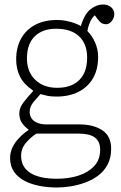

<svg xmlns="http://www.w3.org/2000/svg" viewBox="-20 -605 540 855"><path d="M233 230Q194 230 157 223Q120 216 90 200.5Q60 185 42.5 160Q25 135 25 99Q25 74 35 52.5Q45 31 63.5 11Q82 -9 107 -26V-28Q86 -44 76 -60.5Q66 -77 66 -100Q66 -125 84.5 -149Q103 -173 127 -199V-202Q87 -229 69.5 -263Q52 -297 52 -341Q52 -393 73.5 -432.5Q95 -472 136 -494Q177 -516 235 -516Q256 -516 275.5 -512Q295 -508 311.5 -502Q328 -496 340 -489Q357 -545 384.5 -565Q412 -585 437 -585Q455 -585 466.5 -578.5Q478 -572 483.5 -562.5Q489 -553 489 -543Q489 -525 477.5 -511Q466 -497 452 -497Q442 -497 433.5 -501.5Q425 -506 414 -521L402 -537Q389 -525 381 -507Q373 -489 369 -467Q391 -445 404 -414.5Q417 -384 417 -352Q417 -295 393.5 -255.5Q370 -216 328.5 -195.5Q287 -175 233 -175Q207 -175 192.5 -178Q178 -181 160 -186Q147 -172 129.5 -151Q112 -130 112 -106Q112 -92 119.5 -79.5Q127 -67 144 -59Q161 -51 187 -51H333Q396 -51 435.5 -25Q475 1 475 57Q475 98 459 128Q443 158 416.5 177.5Q390 197 358 208.5Q326 220 293.5 225Q261 230 233 230ZM234 191Q286 191 329.5 177Q373 163 399.5 134.5Q426 106 426 62Q426 25 402.5 7.5Q379 -10 331 -10H142Q117 6 95.5 31Q74 56 74 89Q74 139 115 165Q156 191 234 191ZM235 -214Q298 -214 333 -248.5Q368 -283 368 -349Q368 -409 332.5 -443Q297 -477 230 -477Q169 -477 134.5 -443Q100 -409 100 -345Q100 -285 137 -249.5Q174 -214 235 -214Z"/></svg>

Font: Literata ExtraLight
Style: Regular
Weight: 250
Designer: Latin by Veronika Burian and Jose Scaglione. Greek by Irene Vlachou. Cyrillic by Vera Evstafieva.
Foundry: TypeTogether
Version: Version 3.103;gftools[0.9.29]